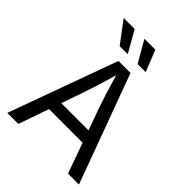

<svg xmlns="http://www.w3.org/2000/svg" viewBox="-260 -1076 1211 1211"><g transform="rotate(45 345.0 -471.0)"><path d="M25.4 0 289.6 -727.5H397L664.6 0H566.9L412.6 -431.6Q398.4 -471.7 379.6 -531.5Q360.8 -591.3 334 -684.1H351.6Q325.2 -590.3 305.9 -529.5Q286.6 -468.8 273.9 -431.6L124 0ZM158.2 -203.1V-284.2H531.7V-203.1ZM389.2 -798.8 306.2 -942.4H403.8L460.9 -798.8ZM229 -798.8 121.1 -942.4H219.2L301.3 -798.8Z"/></g></svg>

Font: Inter Variable
Style: Regular
Weight: 400
Designer: Rasmus Andersson
Foundry: rsms
Version: Version 4.001;git-9221beed3